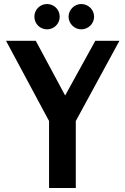

<svg xmlns="http://www.w3.org/2000/svg" viewBox="-20 -935 624 955"><path d="M277 -852C277 -887 249 -915 214 -915C179 -915 151 -887 151 -852C151 -817 179 -789 214 -789C249 -789 277 -817 277 -852ZM448 -852C448 -887 419 -915 384 -915C350 -915 321 -886 321 -852C321 -818 350 -789 384 -789C419 -789 448 -817 448 -852ZM158 -732H10L224 -333V0H357V-333L574 -732H454L304 -460Z"/></svg>

Font: Rosario
Style: Bold
Weight: 700
Designer: Hector Gatti
Foundry: Omnibus Type
Version: Version 1.100